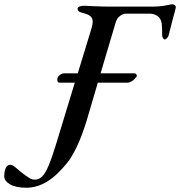

<svg xmlns="http://www.w3.org/2000/svg" viewBox="-210 -681 845 901"><path d="M615 -646Q613 -634 602 -596Q584 -528 581 -514Q579 -508 573.5 -502Q568 -496 563 -496Q558 -496 554.5 -503Q551 -510 551 -517Q551 -546 549.5 -564Q548 -582 541 -593Q535 -603 522 -610Q509 -617 491 -617H381Q368 -617 353.5 -606.5Q339 -596 333 -576L262 -337H420Q426 -337 429.5 -332.5Q433 -328 432 -323Q432 -322 430 -320Q409 -293 387 -293H249L197 -116Q173 -39 150.5 7.5Q128 54 109 78.5Q90 103 62 131Q-9 200 -86 200Q-136 200 -163 184Q-190 168 -190 146Q-190 121 -182.5 106.5Q-175 92 -161 92Q-155 92 -145.5 98.5Q-136 105 -126 114L-108 129Q-86 146 -73 154Q-60 162 -46 162Q-27 162 -12 147Q3 132 18 96.5Q33 61 53 -4L141 -293H69Q59 -293 59 -307Q59 -313 60 -315Q62 -323 72 -330Q82 -337 92 -337H155L220 -550Q225 -568 225 -579Q225 -596 213.5 -605.5Q202 -615 176 -621Q163 -624 158.5 -629Q154 -634 154 -641Q155 -647 163.5 -650.5Q172 -654 184 -654L227 -652Q275 -650 302 -650H505Q540 -650 567.5 -655.5Q595 -661 600 -661Q606 -661 611 -656Q616 -651 615 -646Z"/></svg>

Font: EB Garamond Medium
Style: Italic
Weight: 500
Italic angle: -17.2°
Designer: Georg Duffner and Octavio Pardo
Foundry: Georg Duffner
Version: Version 1.000